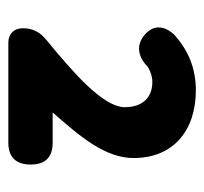

<svg xmlns="http://www.w3.org/2000/svg" viewBox="-35 -892 501 472"><g transform="rotate(90 216.0 -656.5)"><path d="M189 -618C160 -588 122 -555 78 -519C59 -504 50 -484 50 -464V-461C50 -440 64 -426 85 -426H217H331C367 -426 385 -445 385 -481C385 -517 367 -535 331 -535H257C316 -602 369 -664 369 -734C369 -831 302 -887 202 -887C150 -887 104 -869 65 -833C44 -810 41 -784 64 -763C90 -739 120 -744 145 -769C157 -776 169 -780 182 -780C222 -780 244 -754 244 -712C244 -686 223 -654 189 -618Z"/></g></svg>

Font: GenSenRounded2 TW H
Style: Regular
Weight: 900
Version: Version 2.100;PS 2.1;hotconv 16.6.51;makeotf.lib2.5.65220 DE